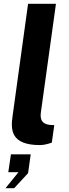

<svg xmlns="http://www.w3.org/2000/svg" viewBox="-20 -762 368 1019"><path d="M192 8C213 8 235 2 255 -5L268 -98L245 -99C201 -104 192 -129 197 -166L277 -742H129L47 -148C36 -73 37 8 192 8ZM9 237H55L129 157L143 57H38L24 152H78Z"/></svg>

Font: United Sans
Style: Bold Italic
Weight: 700
Italic angle: -8°
Designer: Pablo Impallari, Rodrigo Fuenzalida (Modified by Dan O. Williams)
Version: Version 1.000;PS 001.000;hotconv 1.0.88;makeotf.lib2.5.64775